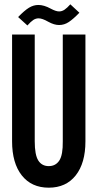

<svg xmlns="http://www.w3.org/2000/svg" viewBox="-20 -860 452 890"><path d="M271 -700H376V-205Q376 -104 331 -47Q286 10 206 10Q126 10 81 -47Q36 -104 36 -205V-700H141V-205Q141 -142 157.5 -116Q174 -90 206 -90Q238 -90 255 -116Q272 -142 271 -205ZM158 -837Q184 -837 215 -820Q239 -807 254 -807Q267 -807 279 -815Q291 -823 306 -840L348 -801Q320 -772 299 -758Q278 -744 254 -744Q231 -744 204 -759Q176 -775 159 -775Q146 -775 134.5 -767.5Q123 -760 107 -742L64 -781Q93 -811 114 -824Q135 -837 158 -837Z"/></svg>

Font: Piscolabis
Style: Regular
Weight: 400
Designer: Ariel Martín Pérez
Foundry: Tunera Type Foundry
Version: Version 1.000